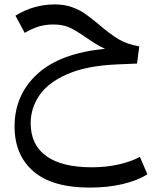

<svg xmlns="http://www.w3.org/2000/svg" viewBox="-20 -484 688 870"><path d="M648 306Q603 334 536 350Q469 366 387 366Q216 366 131 292Q46 218 46 89Q46 -54 149 -148.5Q252 -243 456 -263Q431 -274 407.5 -289Q384 -304 364 -318Q322 -347 293 -360Q264 -373 222 -373Q184 -373 153 -363Q122 -353 92 -335L50 -413Q132 -464 229 -464Q272 -464 306.5 -451.5Q341 -439 366.5 -421Q392 -403 428 -373Q478 -330 517 -306.5Q556 -283 611 -274L601 -196L507 -192Q372 -186 285 -148Q198 -110 158.5 -52Q119 6 119 74Q119 172 189.5 223Q260 274 396 274Q460 274 516 261.5Q572 249 614 227Z"/></svg>

Font: FiraGOUPP
Style: Medium
Weight: 400
Designer: bBox Type
Foundry: bBox Type GmbH
Version: Version 1.001